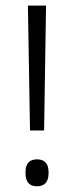

<svg xmlns="http://www.w3.org/2000/svg" viewBox="-20 -659 266 688"><path d="M138 -191.5H87.5L80 -639H145ZM112.5 8.5Q91.5 8.5 81.5 -3.5Q71.5 -15.5 71.5 -37.5V-42.5Q71.5 -64.5 81.5 -76.2Q91.5 -88 112.5 -88Q133.5 -88 143.8 -76.2Q154 -64.5 154 -42.5V-37.5Q154 -15.5 143.8 -3.5Q133.5 8.5 112.5 8.5Z"/></svg>

Font: Anek Gurmukhi Medium Light
Style: Regular
Weight: 300
Version: Version 1.003